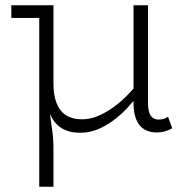

<svg xmlns="http://www.w3.org/2000/svg" viewBox="-20 -491 707 729"><path d="M284 13Q251 13 227 2.5Q203 -8 186 -30Q169 -52 160.5 -86Q152 -120 152 -167V-471H183V-174Q183 -142 189.5 -116.5Q196 -91 209 -73.5Q222 -56 243 -47Q264 -38 292 -38Q320 -38 348 -49Q376 -60 404.5 -79.5Q433 -99 461 -127Q489 -155 515 -189V-142Q490 -110 463.5 -81.5Q437 -53 408 -32Q379 -11 348.5 1Q318 13 284 13ZM129 218V-471H164V-130Q164 -99 168.5 -66Q173 -33 178 1.5Q183 36 183 72V218ZM23 -423V-471H164V-423ZM574 12Q547 12 527 -0.5Q507 -13 497 -38Q487 -63 487 -98V-471H542V-100Q542 -66 552.5 -51.5Q563 -37 582 -37Q593 -37 601.5 -39.5Q610 -42 618 -48L634 -4Q622 3 607 7.5Q592 12 574 12Z"/></svg>

Font: BioRhyme Light
Style: Regular
Weight: 300
Designer: Aoife Mooney
Foundry: Aoife Mooney Type
Version: Version 1.600;gftools[0.9.33]